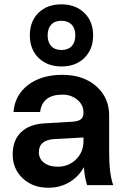

<svg xmlns="http://www.w3.org/2000/svg" viewBox="-20 -863 579 895"><path d="M267.1 -553.2Q200.7 -553.2 159.9 -593Q119.1 -632.8 119.1 -698.2Q119.1 -763.7 159.4 -803.2Q199.7 -842.8 266.1 -842.8Q332 -842.8 373 -803Q414.1 -763.2 414.1 -698.2Q414.1 -633.3 373.5 -593.3Q333 -553.2 267.1 -553.2ZM267.1 -629.9Q297.4 -629.9 314.2 -647.9Q331.1 -666 331.1 -698.2Q331.1 -730.5 314 -748.3Q296.9 -766.1 266.1 -766.1Q235.4 -766.1 218.8 -748.3Q202.1 -730.5 202.1 -698.2Q202.1 -666 219 -647.9Q235.8 -629.9 267.1 -629.9ZM488.8 -152.8Q488.8 -51.8 507.8 0H386.2Q374 -36.1 371.1 -84Q346.2 -38.6 302.7 -13.2Q259.3 12.2 205.1 12.2Q132.8 12.2 85.9 -31.7Q39.1 -75.7 39.1 -143.1Q39.1 -209 78.1 -246.8Q117.2 -284.7 189.9 -288.1L319.8 -295.9Q346.7 -297.9 357.9 -307.6Q369.1 -317.4 369.1 -337.9V-339.8Q369.1 -374 340.6 -397.9Q312 -421.9 271 -421.9Q177.2 -421.9 167 -340.8H43Q48.8 -419.4 110.8 -466.8Q172.9 -514.2 271 -514.2Q367.7 -514.2 428.2 -461.4Q488.8 -408.7 488.8 -325.2ZM161.1 -153.8Q161.1 -123 185.1 -104.5Q209 -85.9 249 -85.9Q299.8 -85.9 334.5 -120.1Q369.1 -154.3 369.1 -205.1V-222.2L233.9 -214.8Q161.1 -210.4 161.1 -153.8Z"/></svg>

Font: Overused Grotesk SemiBold
Style: Regular
Weight: 600
Version: Version 0.002